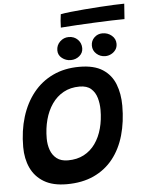

<svg xmlns="http://www.w3.org/2000/svg" viewBox="-65 -1060 847 1136"><g transform="rotate(-5 358.0 -492.0)"><path d="M285 25.5Q202.5 25.5 150 -6Q97.5 -37.5 72.2 -92Q47 -146.5 47 -216Q47 -313 72 -394Q97 -475 144.8 -534.8Q192.5 -594.5 261.5 -627.2Q330.5 -660 419 -660Q506 -660 557 -627Q608 -594 630.2 -537Q652.5 -480 652.5 -409Q652.5 -313.5 629.8 -233.8Q607 -154 561 -96Q515 -38 446 -6.2Q377 25.5 285 25.5ZM304.5 -114.5Q358.5 -114.5 399.2 -136Q440 -157.5 467.2 -196Q494.5 -234.5 508.2 -285.5Q522 -336.5 522 -395.5Q522 -433 512.2 -466.8Q502.5 -500.5 478.2 -522Q454 -543.5 410 -543.5Q356 -543.5 314.8 -520.8Q273.5 -498 245.8 -458Q218 -418 204 -365.8Q190 -313.5 190 -254.5Q190 -218 201.2 -186Q212.5 -154 237.8 -134.2Q263 -114.5 304.5 -114.5ZM372.5 -704Q343.5 -704 320.8 -721.8Q298 -739.5 298 -768Q298 -799 320 -820Q342 -841 371.5 -841Q404 -841 425 -820Q446 -799 446 -768.5Q446 -740.5 424 -722.2Q402 -704 372.5 -704ZM578 -709.5Q548 -709.5 526 -729.2Q504 -749 504 -778Q504 -807 524 -826.2Q544 -845.5 572.5 -845.5Q604 -845.5 627.2 -826Q650.5 -806.5 650.5 -776.5Q650.5 -756 639.8 -741Q629 -726 612.5 -717.8Q596 -709.5 578 -709.5ZM710 -918Q680 -918 633.5 -916.5Q587 -915 533 -912.5Q479 -910 426 -907Q373 -904 330.5 -900.5Q331 -921 332.5 -941Q334 -961 337 -979.5Q358.5 -984 395.8 -988Q433 -992 478.2 -995.8Q523.5 -999.5 569.2 -1002.5Q615 -1005.5 653.8 -1007.2Q692.5 -1009 716.5 -1009Z"/></g></svg>

Font: Grandstander Thin SemiBold
Style: Italic
Weight: 600
Italic angle: -15°
Version: Version 1.200